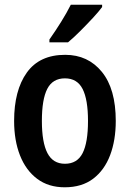

<svg xmlns="http://www.w3.org/2000/svg" viewBox="-20 -786 552 816"><path d="M472 -272Q472 -190 448 -126.5Q424 -63 376 -26.5Q328 10 255 10Q186 10 138 -26Q90 -62 65 -125.5Q40 -189 40 -272Q40 -402 94 -477.5Q148 -553 257 -553Q354 -553 413 -480.5Q472 -408 472 -272ZM158 -272Q158 -181 181.5 -135.5Q205 -90 256 -90Q308 -90 331 -135Q354 -180 354 -272Q354 -363 331 -408Q308 -453 256 -453Q204 -453 181 -408.5Q158 -364 158 -272ZM414 -756Q400 -737 374.5 -709.5Q349 -682 320.5 -653.5Q292 -625 269 -606H190V-618Q216 -655 240 -693.5Q264 -732 281 -766H414Z"/></svg>

Font: Noto Sans Malayalam Condensed SemiBold
Style: Regular
Weight: 600
Width: 3
Designer: Jelle Bosma - Monotype Design Team
Foundry: Monotype Imaging Inc.
Version: Version 2.104; ttfautohint (v1.8.4.7-5d5b)